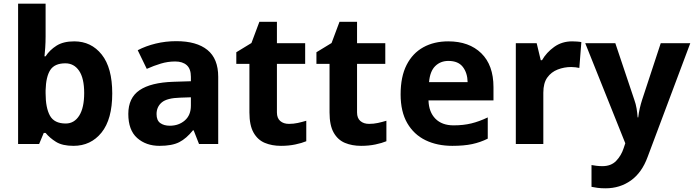

<svg xmlns="http://www.w3.org/2000/svg" viewBox="-20 -780 3759 1040"><path d="M227 -760V-583Q227 -552 225 -522Q223 -492 221 -475H227Q249 -509 286 -532.5Q323 -556 382 -556Q474 -556 531 -484.5Q588 -413 588 -274Q588 -134 530 -62Q472 10 378 10Q318 10 283.5 -11.5Q249 -33 227 -60H217L192 0H78V-760ZM334 -437Q276 -437 252.5 -401Q229 -365 227 -291V-275Q227 -196 250.5 -153.5Q274 -111 336 -111Q382 -111 409 -153.5Q436 -196 436 -276Q436 -356 408.5 -396.5Q381 -437 334 -437Z M935 -557Q1045 -557 1103.5 -509.5Q1162 -462 1162 -364V0H1058L1029 -74H1025Q990 -30 951 -10Q912 10 844 10Q771 10 723 -32.5Q675 -75 675 -163Q675 -250 736 -291.5Q797 -333 919 -337L1014 -340V-364Q1014 -407 991.5 -427Q969 -447 929 -447Q889 -447 851 -435.5Q813 -424 775 -407L726 -508Q770 -531 823.5 -544Q877 -557 935 -557ZM1014 -253 956 -251Q884 -249 856 -225Q828 -201 828 -162Q828 -128 848 -113.5Q868 -99 900 -99Q948 -99 981 -127.5Q1014 -156 1014 -208Z M1545 -109Q1570 -109 1593 -114Q1616 -119 1639 -126V-15Q1615 -5 1579.5 2.5Q1544 10 1502 10Q1453 10 1414.5 -6Q1376 -22 1353.5 -61.5Q1331 -101 1331 -171V-434H1260V-497L1342 -547L1385 -662H1480V-546H1633V-434H1480V-171Q1480 -140 1498 -124.5Q1516 -109 1545 -109Z M1979 -109Q2004 -109 2027 -114Q2050 -119 2073 -126V-15Q2049 -5 2013.5 2.5Q1978 10 1936 10Q1887 10 1848.5 -6Q1810 -22 1787.5 -61.5Q1765 -101 1765 -171V-434H1694V-497L1776 -547L1819 -662H1914V-546H2067V-434H1914V-171Q1914 -140 1932 -124.5Q1950 -109 1979 -109Z M2408 -556Q2521 -556 2587 -491.5Q2653 -427 2653 -308V-236H2301Q2303 -173 2338.5 -137Q2374 -101 2437 -101Q2490 -101 2533 -111.5Q2576 -122 2622 -144V-29Q2582 -9 2537.5 0.5Q2493 10 2430 10Q2348 10 2285 -20.5Q2222 -51 2186 -113Q2150 -175 2150 -269Q2150 -365 2182.5 -428.5Q2215 -492 2273 -524Q2331 -556 2408 -556ZM2409 -450Q2366 -450 2337.5 -422Q2309 -394 2304 -335H2513Q2512 -385 2487 -417.5Q2462 -450 2409 -450Z M3079 -556Q3090 -556 3105 -555Q3120 -554 3129 -552L3118 -412Q3111 -414 3097.5 -415.5Q3084 -417 3074 -417Q3036 -417 3001 -403.5Q2966 -390 2944.5 -360Q2923 -330 2923 -278V0H2774V-546H2887L2909 -454H2916Q2940 -496 2982 -526Q3024 -556 3079 -556Z M3150 -546H3313L3416 -239Q3424 -217 3428 -193.5Q3432 -170 3434 -144H3437Q3440 -170 3445.5 -193.5Q3451 -217 3458 -239L3559 -546H3719L3488 70Q3457 155 3397.5 197.5Q3338 240 3260 240Q3235 240 3216.5 237.5Q3198 235 3184 232V114Q3195 116 3210.5 118Q3226 120 3243 120Q3290 120 3317.5 91.5Q3345 63 3358 23L3367 -4Z"/></svg>

Font: Noto IKEA Simplified Chinese
Style: Bold
Weight: 700
Designer: Monotype Design Team
Foundry: Monotype Imaging Inc.
Version: Version 1.100